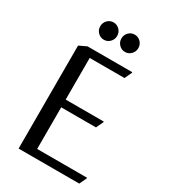

<svg xmlns="http://www.w3.org/2000/svg" viewBox="-224 -1046 1014 1151"><g transform="rotate(30 282.5 -470.0)"><path d="M97.7 0V-712.9L149.4 -737.3H459V-732.4L436 -683.6H195.3V-395.5H459V-390.6L436 -341.8H195.3V-53.7H540.5V-48.8L517.6 0ZM318.4 -837.9Q301.3 -855.5 301.3 -880.1Q301.3 -904.8 318.4 -922.4Q335.4 -939.9 359.9 -939.9Q384.3 -939.9 401.4 -922.4Q418.5 -904.8 418.5 -880.1Q418.5 -855.5 401.4 -837.9Q384.3 -820.3 359.9 -820.3Q335.4 -820.3 318.4 -837.9ZM171.9 -837.9Q154.8 -855.5 154.8 -880.1Q154.8 -904.8 171.9 -922.4Q189 -939.9 213.4 -939.9Q237.8 -939.9 254.9 -922.4Q272 -904.8 272 -880.1Q272 -855.5 254.9 -837.9Q237.8 -820.3 213.4 -820.3Q189 -820.3 171.9 -837.9Z"/></g></svg>

Font: Nova Slim
Style: Book
Weight: 400
Version: Version 2.000